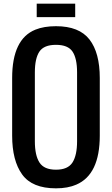

<svg xmlns="http://www.w3.org/2000/svg" viewBox="-20 -1028 616 1057"><path d="M171.9 -629.9V-250Q171.9 -172.9 197.3 -133.3Q222.7 -93.8 288.1 -93.8Q353.5 -93.8 378.9 -133.3Q404.3 -172.9 404.3 -250V-629.9Q404.3 -706.1 379.4 -743.7Q354.5 -781.2 288.1 -781.2Q221.7 -781.2 196.8 -743.7Q171.9 -706.1 171.9 -629.9ZM288.1 -883.8Q416 -883.8 472.7 -810.5Q529.3 -737.3 529.3 -598.6V-281.2Q529.3 -67.4 400.4 -11.7Q353.5 8.8 288.1 8.8Q157.2 8.8 102.1 -67.4Q46.9 -143.6 46.9 -281.2V-598.6Q46.9 -813 174.8 -864.7Q221.7 -883.8 288.1 -883.8ZM182.1 -1007.8H394V-933.6H182.1Z"/></svg>

Font: Oswald
Style: Book
Weight: 400
Designer: vernon adams
Foundry: vernon adams
Version: Version 1.000